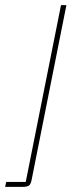

<svg xmlns="http://www.w3.org/2000/svg" viewBox="-95 -526 323 746"><path d="M-71 181H5L142 -506H163L28 172Q25 189 18 194.5Q11 200 -6 200H-75Z"/></svg>

Font: IBM Plex Sans Cond Thin
Style: Italic
Weight: 100
Width: 3
Italic angle: -11°
Designer: Mike Abbink, Paul van der Laan, Pieter van Rosmalen
Foundry: Bold Monday
Version: Version 1.3